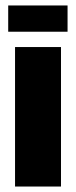

<svg xmlns="http://www.w3.org/2000/svg" viewBox="-20 -682 278 702"><path d="M35 0V-510H203V0ZM10 -566V-662H227V-566Z"/></svg>

Font: Saira Condensed Black
Style: Regular
Weight: 900
Width: 3
Designer: Hector Gatti with collaboration of the Omnibus-Type team
Foundry: Omnibus-Type
Version: Version 1.101